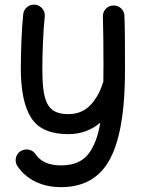

<svg xmlns="http://www.w3.org/2000/svg" viewBox="-20 -540 615 819"><path d="M129.9 -520C105 -523.4 81.5 -504.4 79.1 -479.5C72.3 -420.4 68.8 -313 68.8 -248.5C68.8 -152.3 84 -81.5 113.8 -36.1C143.6 9.8 195.8 32.2 271.5 32.2C325.7 32.2 371.1 14.2 407.7 -16.6C398.4 41.5 380.9 86.4 356 118.2C330.6 149.9 292 165.5 240.2 165.5C187 165.5 152.3 148.4 131.3 117.2C117.2 96.2 87.9 91.3 66.9 105.5C45.9 119.1 40.5 148.4 54.7 169.4C93.3 225.6 158.2 258.3 240.2 258.3C351.6 258.3 420.4 206.1 460 116.2C499.5 25.9 513.2 -98.6 513.2 -243.2C513.2 -360.8 512.7 -429.2 510.7 -472.7C510.3 -497.6 488.3 -518.1 462.9 -516.6C437.5 -516.1 417.5 -494.1 418.9 -468.8C420.4 -425.3 421.4 -350.6 421.4 -266.6C421.4 -241.2 420.9 -216.3 420.9 -192.9C408.7 -151.4 390.6 -118.2 366.2 -92.3C341.8 -66.4 310.1 -53.2 271.5 -53.2C179.2 -53.2 160.6 -108.9 160.6 -248.5C160.6 -305.2 164.1 -409.2 170.9 -469.2C174.3 -494.1 154.8 -517.6 129.9 -520Z"/></svg>

Font: Mikhak Medium
Style: Regular
Weight: 500
Designer: Amin Abedi
Version: Version 3.2